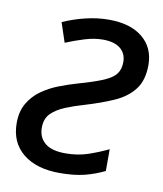

<svg xmlns="http://www.w3.org/2000/svg" viewBox="-68 -602 568 669"><g transform="rotate(10 216.0 -268.0)"><path d="M187 10Q105 10 57.5 -28.5Q10 -67 10 -136Q10 -177 27 -206Q44 -235 71.5 -254.5Q99 -274 131.5 -286.5Q164 -299 195 -308Q252 -324 283.5 -337.5Q315 -351 327 -367.5Q339 -384 339 -409Q339 -439 318 -456.5Q297 -474 256 -474Q226 -474 193 -464Q160 -454 126 -440L103 -509Q141 -526 182.5 -536Q224 -546 265 -546Q341 -546 384 -510.5Q427 -475 427 -414Q427 -360 402 -327.5Q377 -295 333 -275.5Q289 -256 232 -239Q197 -229 166.5 -216.5Q136 -204 117.5 -185.5Q99 -167 99 -135Q99 -101 122.5 -81Q146 -61 195 -61Q239 -61 275.5 -73.5Q312 -86 345 -102V-25Q313 -9 276 0.5Q239 10 187 10Z"/></g></svg>

Font: Noto IKEA Latin
Style: Italic
Weight: 400
Italic angle: -12°
Designer: Monotype Design Team
Foundry: Monotype Imaging Inc.
Version: Version 1.0